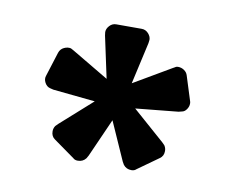

<svg xmlns="http://www.w3.org/2000/svg" viewBox="-48 -789 540 444"><g transform="rotate(10 222.0 -567.0)"><path d="M338 -653Q341 -655 342.5 -655.5Q344 -656 345 -657Q347 -658 350 -658Q358 -658 364.5 -653.5Q371 -649 373 -642L391 -585Q392 -583 392 -579Q392 -572 387.5 -565.5Q383 -559 377 -558Q376 -558 369 -556L269 -546L344 -480Q344 -480 350 -474Q354 -468 354 -461Q354 -449 345 -443L296 -408Q292 -404 285 -404Q273 -404 266 -413L262 -420L222 -510L182 -420L178 -413Q171 -404 159 -404Q152 -404 148 -408L99 -443Q90 -449 90 -461Q90 -468 94 -474Q100 -480 100 -480L174 -546L75 -556Q68 -558 67 -558Q59 -560 54.5 -568.5Q50 -577 53 -585L71 -642Q74 -651 82.5 -655Q91 -659 99 -657Q100 -656 101.5 -655.5Q103 -655 106 -653L192 -602L171 -700L170 -708Q170 -716 176.5 -723Q183 -730 192 -730H252Q261 -730 267.5 -723Q274 -716 274 -708L273 -700L251 -602Z"/></g></svg>

Font: Contemporary
Style: Regular
Weight: 400
Designer: Victor Tran
Foundry: Victor Tran
Version: Version 1.100